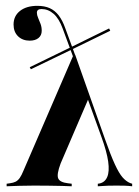

<svg xmlns="http://www.w3.org/2000/svg" viewBox="-20 -651 485 671"><path d="M100 -2.4Q71.8 -2.4 46.8 -1.6Q21.8 -0.8 3.2 0V-8.9L14.5 -10.5Q26.6 -12.1 34.7 -16.1Q42.7 -20.2 49.2 -29.4Q55.6 -38.7 62.1 -54.8L237.1 -459.7H242.7L346.8 -165.3Q366.9 -108.1 381.5 -76.6Q396 -45.2 408.5 -31Q421 -16.9 434.7 -11.3L441.9 -8.9V0Q429 -1.6 416.5 -2Q404 -2.4 387.1 -2.4Q372.6 -2.4 356.9 -2Q341.1 -1.6 321.8 0V-8.9L327.4 -9.7Q346.8 -13.7 354.8 -32.7Q362.9 -51.6 358.1 -86.3Q353.2 -121 334.7 -171.8L282.3 -316.9L290.3 -308.9L191.9 -79.8Q177.4 -41.1 183.5 -27.4Q189.5 -13.7 217.7 -10.5L230.6 -8.9V0Q217.7 -0.8 197.6 -1.2Q177.4 -1.6 152.4 -2Q127.4 -2.4 98.4 -2.4ZM237.9 -446 199.2 -550.8Q186.3 -586.3 167.3 -602.8Q148.4 -619.4 125 -619.4Q108.9 -619.4 108.9 -606.5Q108.9 -598.4 113.3 -588.3Q117.7 -578.2 121.8 -567.3Q125.8 -556.5 125.8 -543.5Q125.8 -527.4 114.5 -518.1Q103.2 -508.9 83.9 -508.9Q58.9 -508.9 43.1 -524.2Q27.4 -539.5 27.4 -565.3Q27.4 -595.2 50 -612.9Q72.6 -630.6 110.5 -630.6Q135.5 -630.6 153.6 -622.6Q171.8 -614.5 185.1 -597.2Q198.4 -579.8 208.1 -552.4L246 -449.2ZM87.9 -408.9 83.9 -416.1 226.6 -485.5 231.5 -478.2ZM231.5 -478.2 226.6 -485.5 361.3 -551.6 365.3 -543.5Z"/></svg>

Font: Playfair 144pt SemiCondensed
Style: Bold
Weight: 700
Width: 4
Designer: Claus Eggers Sørensen
Foundry: Claus Eggers Sørensen
Version: Version 2.203